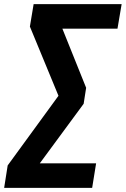

<svg xmlns="http://www.w3.org/2000/svg" viewBox="-46 -725 606 925"><path d="M-26 180 -9 72 271 -312 245 -241 98 -597 116 -705H540L520 -587H225L240 -623L369 -302L357 -225L111 109L121 62H417L398 180Z"/></svg>

Font: Nunito Sans 7pt Condensed ExtraBold
Style: Italic
Weight: 800
Width: 3
Italic angle: -9°
Designer: Vernon Adams
Foundry: Vernon Adams
Version: Version 3.101;gftools[0.9.27]